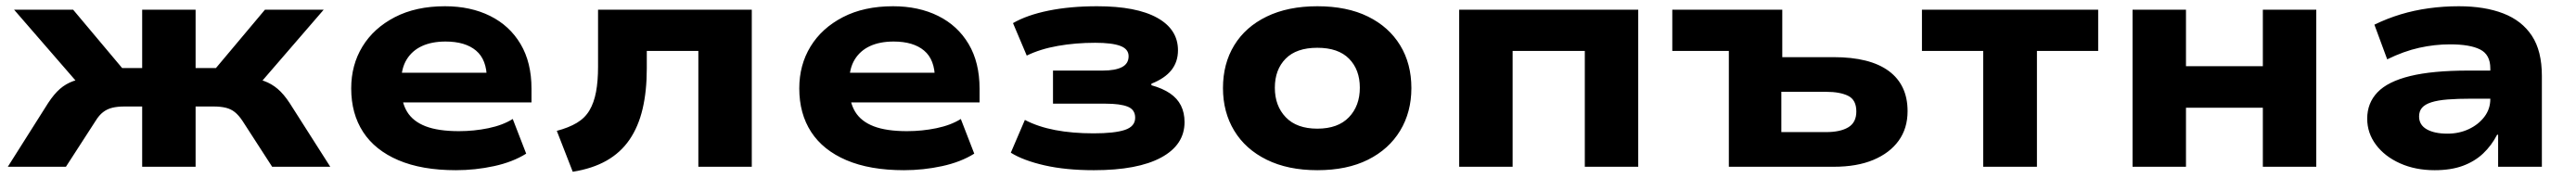

<svg xmlns="http://www.w3.org/2000/svg" viewBox="-20 -534 8245 570"><path d="M5 0 134 -204Q153 -233 172 -249.5Q191 -266 215 -274.5Q239 -283 271 -286L254 -239L25 -503H214L371 -316H435V-503H606V-316H671L828 -503H1016L788 -239L771 -286Q802 -283 825.5 -274.5Q849 -266 868.5 -249.5Q888 -233 907 -204L1037 0H851L756 -147Q744 -165 731.5 -175Q719 -185 702.5 -189Q686 -193 663 -193H606V0H435V-193H379Q356 -193 339.5 -189Q323 -185 310 -175Q297 -165 286 -147L191 0Z M1439 11Q1330 11 1255 -21Q1180 -53 1142 -111.5Q1104 -170 1104 -251Q1104 -326 1140 -385Q1176 -444 1243.5 -479Q1311 -514 1404 -514Q1486 -514 1548.5 -483Q1611 -452 1646 -393Q1681 -334 1681 -250V-206H1239V-301H1554L1538 -282Q1538 -343 1503.5 -372Q1469 -401 1406 -401Q1362 -401 1330.5 -386.5Q1299 -372 1281.5 -343.5Q1264 -315 1264 -272V-255Q1264 -207 1283 -176Q1302 -145 1342.5 -129.5Q1383 -114 1449 -114Q1497 -114 1543 -123.5Q1589 -133 1621 -153L1664 -42Q1621 -15 1561 -2Q1501 11 1439 11Z M1813 16 1762 -115Q1800 -125 1826 -140.5Q1852 -156 1866.5 -180.5Q1881 -205 1887.5 -239.5Q1894 -274 1894 -320V-503H2386V0H2215V-371H2050V-315Q2050 -242 2036.5 -185Q2023 -128 1994.5 -86.5Q1966 -45 1921 -19.5Q1876 6 1813 16Z M2873 11Q2764 11 2689 -21Q2614 -53 2576 -111.5Q2538 -170 2538 -251Q2538 -326 2574 -385Q2610 -444 2677.5 -479Q2745 -514 2838 -514Q2920 -514 2982.5 -483Q3045 -452 3080 -393Q3115 -334 3115 -250V-206H2673V-301H2988L2972 -282Q2972 -343 2937.5 -372Q2903 -401 2840 -401Q2796 -401 2764.5 -386.5Q2733 -372 2715.5 -343.5Q2698 -315 2698 -272V-255Q2698 -207 2717 -176Q2736 -145 2776.5 -129.5Q2817 -114 2883 -114Q2931 -114 2977 -123.5Q3023 -133 3055 -153L3098 -42Q3055 -15 2995 -2Q2935 11 2873 11Z M3481 11Q3391 11 3323 -4.5Q3255 -20 3215 -45L3260 -150Q3302 -128 3357 -117.5Q3412 -107 3480 -107Q3547 -107 3580 -118Q3613 -129 3613 -157Q3613 -183 3589 -192.5Q3565 -202 3519 -202H3350V-308H3509Q3549 -308 3570.5 -319Q3592 -330 3592 -354Q3592 -377 3565.5 -387Q3539 -397 3485 -397Q3422 -397 3365.5 -387Q3309 -377 3266 -356L3222 -460Q3267 -486 3336 -500Q3405 -514 3491 -514Q3617 -514 3683.5 -477Q3750 -440 3750 -373Q3750 -336 3729 -309.5Q3708 -283 3665 -266V-261Q3701 -251 3724.5 -235Q3748 -219 3759.5 -196Q3771 -173 3771 -143Q3771 -70 3696 -29.5Q3621 11 3481 11Z M4196 11Q4102 11 4034 -22.5Q3966 -56 3930 -115.5Q3894 -175 3894 -252Q3894 -330 3930 -389Q3966 -448 4034 -481Q4102 -514 4196 -514Q4291 -514 4358 -481Q4425 -448 4461 -389Q4497 -330 4497 -252Q4497 -175 4461 -115.5Q4425 -56 4358 -22.5Q4291 11 4196 11ZM4196 -122Q4262 -122 4297 -158.5Q4332 -195 4332 -253Q4332 -311 4297.5 -346Q4263 -381 4196 -381Q4129 -381 4094.5 -346Q4060 -311 4060 -253Q4060 -195 4095 -158.5Q4130 -122 4196 -122Z M4650 0V-503H5223V0H5052V-371H4821V0Z M5513 0V-371H5332V-503H5684V-351H5848Q5965 -351 6025 -306.5Q6085 -262 6085 -178Q6085 -123 6056.5 -83.5Q6028 -44 5975.5 -22Q5923 0 5849 0ZM5681 -111H5824Q5870 -111 5895.5 -126.5Q5921 -142 5921 -177Q5921 -214 5895 -227Q5869 -240 5824 -240H5681Z M6327 0V-371H6131V-503H6695V-371H6499V0Z M6805 0V-503H6976V-322H7222V-503H7393V0H7222V-189H6976V0Z M7772 11Q7710 11 7661 -11Q7612 -33 7584 -70.5Q7556 -108 7556 -154Q7556 -204 7589 -238.5Q7622 -273 7693.5 -290.5Q7765 -308 7880 -308H7972V-218H7890Q7845 -218 7813.5 -215.5Q7782 -213 7761.5 -206.5Q7741 -200 7731.5 -189Q7722 -178 7722 -161Q7722 -134 7746.5 -120Q7771 -106 7813 -106Q7850 -106 7881 -120.5Q7912 -135 7931 -160Q7950 -185 7950 -217V-315Q7950 -359 7917.5 -375.5Q7885 -392 7821 -392Q7772 -392 7722.5 -381Q7673 -370 7620 -344L7579 -455Q7620 -475 7663 -488Q7706 -501 7753 -507.5Q7800 -514 7849 -514Q7932 -514 7991.5 -491Q8051 -468 8083 -419.5Q8115 -371 8115 -291V0H7975V-102L7972 -103Q7954 -68 7927 -42.5Q7900 -17 7862 -3Q7824 11 7772 11Z"/></svg>

Font: Nunito Sans 7pt SemiExpanded ExtraBold
Style: Regular
Weight: 800
Width: 6
Designer: Vernon Adams
Foundry: Vernon Adams
Version: Version 3.101;gftools[0.9.27]